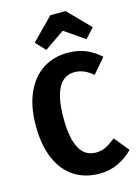

<svg xmlns="http://www.w3.org/2000/svg" viewBox="-140 -1023 805 1116"><g transform="rotate(-15 262.0 -465.0)"><path d="M513 -634 437 -545Q410 -568 383.5 -579.5Q357 -591 327 -591Q197 -591 197 -348Q197 -107 328 -107Q362 -107 388.5 -120.5Q415 -134 448 -160L520 -72Q483 -33 431.5 -8Q380 17 318 17Q231 17 166.5 -24Q102 -65 66 -147Q30 -229 30 -348Q30 -464 67 -545.5Q104 -627 168.5 -668.5Q233 -710 317 -710Q377 -710 424 -691Q471 -672 513 -634ZM149 -816 278 -947H370L498 -816L445 -758L324 -841L203 -758Z"/></g></svg>

Font: Fira Sans Condensed
Style: Bold
Weight: 700
Width: 3
Designer: bBox Type GmbH & Carrois Corporate GbR & Edenspiekermann AG
Foundry: bBox Type GmbH & Carrois Corporate GbR & Edenspiekermann AG
Version: Version 4.301